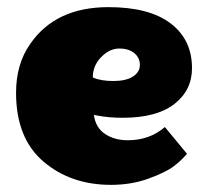

<svg xmlns="http://www.w3.org/2000/svg" viewBox="-20 -508 583 538"><path d="M291 10Q178 10 101.5 -55.5Q25 -121 25 -248Q25 -328 64 -384Q135 -488 284 -488Q398 -488 458 -442.5Q518 -397 518 -317Q518 -255 468.5 -216.5Q419 -178 324 -178Q285 -178 254 -184L243 -186Q248 -150 274.5 -132.5Q301 -115 338 -115Q399 -115 442 -152L504 -77Q488 -58 466 -41.5Q444 -25 396 -7.5Q348 10 291 10ZM240 -291Q262 -281 297.5 -281Q333 -281 352.5 -293.5Q372 -306 372 -326Q372 -346 356.5 -359Q341 -372 314 -372Q287 -372 263.5 -348Q240 -324 240 -291Z"/></svg>

Font: Wendy One
Style: Regular
Weight: 400
Designer: Alejandro Inler
Foundry: Alejandro Inler
Version: 1.001